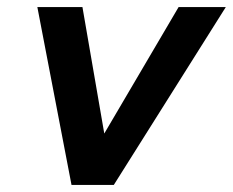

<svg xmlns="http://www.w3.org/2000/svg" viewBox="-20 -525 661 545"><path d="M183 0 86 -505H214L276 -146L487 -505H621L303 0Z"/></svg>

Font: Red Hat Mono SemiBold
Style: Italic
Weight: 600
Italic angle: -12°
Monospace: yes
Designer: Pentagram, MCKL
Foundry: MCKL
Version: Version 1.030